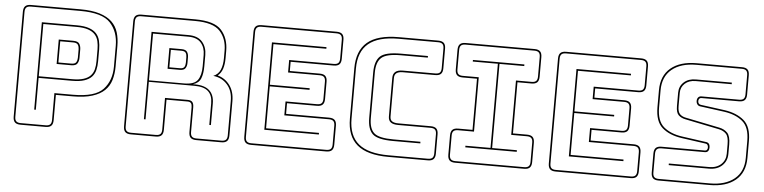

<svg xmlns="http://www.w3.org/2000/svg" viewBox="-45 -951 4701 1182"><g transform="rotate(5 2305.5 -360.0)"><path d="M105 10Q81 10 70 -1Q59 -12 59 -36V-684Q59 -708 70 -719Q81 -730 105 -730H411Q482 -730 530 -715Q578 -700 606 -673Q634 -646 645.5 -608Q657 -570 657 -525V-397Q657 -352 645.5 -314Q634 -276 606 -249Q578 -222 530 -207Q482 -192 411 -192H306V-36Q306 -12 295 -1Q284 10 260 10ZM260 0Q279 0 287.5 -8.5Q296 -17 296 -36V-202H411Q547 -202 597 -256Q647 -310 647 -397V-525Q647 -612 597 -666Q547 -720 411 -720H105Q86 -720 77.5 -711.5Q69 -703 69 -684V-36Q69 -17 77.5 -8.5Q86 0 105 0ZM397 -287H191V-90H181V-630H397Q444 -630 473.5 -619.5Q503 -609 519 -591Q535 -573 541 -548Q547 -523 547 -494V-420Q547 -391 541 -366.5Q535 -342 519 -324.5Q503 -307 473.5 -297Q444 -287 397 -287ZM191 -297H397Q441 -297 468.5 -306Q496 -315 511 -331.5Q526 -348 531.5 -370.5Q537 -393 537 -420V-494Q537 -521 531.5 -544Q526 -567 511 -584Q496 -601 468.5 -610.5Q441 -620 397 -620H191ZM294 -533H384Q413 -533 422 -518Q431 -503 431 -484V-431Q431 -412 422 -397Q413 -382 384 -382H294ZM384 -523H304V-392H384Q407 -392 414 -404Q421 -416 421 -431V-484Q421 -499 414 -511Q407 -523 384 -523Z M1087 -620H869V-331H1087Q1149 -331 1170 -361Q1191 -391 1191 -446V-516Q1191 -562 1165.5 -591Q1140 -620 1087 -620ZM977 -540H1052Q1078 -540 1087 -526.5Q1096 -513 1096 -493V-459Q1096 -439 1087 -425.5Q1078 -412 1052 -412H977ZM1052 -530H987V-422H1052Q1073 -422 1079.5 -432.5Q1086 -443 1086 -459V-493Q1086 -509 1079.5 -519.5Q1073 -530 1052 -530ZM869 -90H859V-630H1087Q1145 -630 1173 -597.5Q1201 -565 1201 -516V-447Q1201 -401 1189 -371.5Q1177 -342 1141 -331H1152Q1213 -331 1243 -303.5Q1273 -276 1273 -224V-90H1263V-224Q1263 -273 1236 -297.5Q1209 -322 1152 -322H869ZM941 0Q960 0 968.5 -8.5Q977 -17 977 -36V-232H1117Q1138 -232 1146.5 -221.5Q1155 -211 1155 -189V-36Q1155 -17 1163.5 -8.5Q1172 0 1191 0H1346Q1365 0 1373.5 -8.5Q1382 -17 1382 -36V-248Q1382 -311 1348.5 -349Q1315 -387 1261 -393Q1292 -406 1304.5 -435.5Q1317 -465 1317 -507V-553Q1317 -627 1274.5 -673.5Q1232 -720 1120 -720H787Q768 -720 759.5 -711.5Q751 -703 751 -684V-36Q751 -17 759.5 -8.5Q768 0 787 0ZM941 10H787Q763 10 752 -1Q741 -12 741 -36V-684Q741 -708 752 -719Q763 -730 787 -730H1120Q1239 -730 1283 -680.5Q1327 -631 1327 -553V-507Q1327 -470 1318 -442.5Q1309 -415 1288 -398Q1335 -385 1363.5 -346Q1392 -307 1392 -248V-36Q1392 -12 1381 -1Q1370 10 1346 10H1191Q1167 10 1156 -1Q1145 -12 1145 -36V-189Q1145 -205 1139 -213.5Q1133 -222 1117 -222H987V-36Q987 -12 976 -1Q965 10 941 10Z M1530 10Q1506 10 1495 -1Q1484 -12 1484 -36V-684Q1484 -708 1495 -719Q1506 -730 1530 -730H1994Q2018 -730 2029 -719Q2040 -708 2040 -684V-567Q2040 -543 2029 -532Q2018 -521 1994 -521H1728V-464H1913Q1937 -464 1948 -453Q1959 -442 1959 -418V-311Q1959 -287 1948 -276Q1937 -265 1913 -265H1728V-199H1994Q2018 -199 2029 -188Q2040 -177 2040 -153V-36Q2040 -12 2029 -1Q2018 10 1994 10ZM1994 0Q2013 0 2021.5 -8.5Q2030 -17 2030 -36V-153Q2030 -172 2021.5 -180.5Q2013 -189 1994 -189H1718V-275H1913Q1932 -275 1940.5 -283.5Q1949 -292 1949 -311V-418Q1949 -437 1940.5 -445.5Q1932 -454 1913 -454H1718V-531H1994Q2013 -531 2021.5 -539.5Q2030 -548 2030 -567V-684Q2030 -703 2021.5 -711.5Q2013 -720 1994 -720H1530Q1511 -720 1502.5 -711.5Q1494 -703 1494 -684V-36Q1494 -17 1502.5 -8.5Q1511 0 1530 0ZM1940 -100V-90H1603V-630H1940V-620H1613V-369H1859V-359H1613V-100Z M2668 -36Q2668 -12 2657 -1Q2646 10 2622 10H2378Q2247 10 2184.5 -43Q2122 -96 2122 -204V-515Q2122 -624 2184.5 -677Q2247 -730 2378 -730H2622Q2646 -730 2657 -719Q2668 -708 2668 -684V-563Q2668 -539 2657 -528Q2646 -517 2622 -517H2421Q2396 -517 2383 -507.5Q2370 -498 2370 -477V-239Q2370 -218 2383 -209.5Q2396 -201 2421 -201H2622Q2646 -201 2657 -190Q2668 -179 2668 -155ZM2622 0Q2641 0 2649.5 -8.5Q2658 -17 2658 -36V-155Q2658 -174 2649.5 -182.5Q2641 -191 2622 -191H2421Q2390 -191 2375 -202.5Q2360 -214 2360 -239V-477Q2360 -502 2375 -514.5Q2390 -527 2421 -527H2622Q2641 -527 2649.5 -535.5Q2658 -544 2658 -563V-684Q2658 -703 2649.5 -711.5Q2641 -720 2622 -720H2378Q2253 -720 2192.5 -669.5Q2132 -619 2132 -515V-204Q2132 -100 2192.5 -50Q2253 0 2378 0ZM2567 -100V-90H2400Q2303 -90 2271.5 -120Q2240 -150 2240 -219V-499Q2240 -570 2272 -600Q2304 -630 2400 -630H2567V-620H2400Q2312 -620 2281 -592.5Q2250 -565 2250 -499V-219Q2250 -154 2280 -127Q2310 -100 2400 -100Z M2791 10Q2767 10 2756 -1Q2745 -12 2745 -36V-155Q2745 -179 2756 -190Q2767 -201 2791 -201H2880V-517H2791Q2767 -517 2756 -528Q2745 -539 2745 -563V-684Q2745 -708 2756 -719Q2767 -730 2791 -730H3217Q3241 -730 3252 -719Q3263 -708 3263 -684V-563Q3263 -539 3252 -528Q3241 -517 3217 -517H3130V-201H3217Q3241 -201 3252 -190Q3263 -179 3263 -155V-36Q3263 -12 3252 -1Q3241 10 3217 10ZM2791 0H3217Q3236 0 3244.5 -8.5Q3253 -17 3253 -36V-155Q3253 -174 3244.5 -182.5Q3236 -191 3217 -191H3120V-527H3217Q3236 -527 3244.5 -535.5Q3253 -544 3253 -563V-684Q3253 -703 3244.5 -711.5Q3236 -720 3217 -720H2791Q2772 -720 2763.5 -711.5Q2755 -703 2755 -684V-563Q2755 -544 2763.5 -535.5Q2772 -527 2791 -527H2890V-191H2791Q2772 -191 2763.5 -182.5Q2755 -174 2755 -155V-36Q2755 -17 2763.5 -8.5Q2772 0 2791 0ZM3163 -90H2845V-100H3000V-620H2845V-630H3163V-620H3010V-100H3163Z M3412 10Q3388 10 3377 -1Q3366 -12 3366 -36V-684Q3366 -708 3377 -719Q3388 -730 3412 -730H3876Q3900 -730 3911 -719Q3922 -708 3922 -684V-567Q3922 -543 3911 -532Q3900 -521 3876 -521H3610V-464H3795Q3819 -464 3830 -453Q3841 -442 3841 -418V-311Q3841 -287 3830 -276Q3819 -265 3795 -265H3610V-199H3876Q3900 -199 3911 -188Q3922 -177 3922 -153V-36Q3922 -12 3911 -1Q3900 10 3876 10ZM3876 0Q3895 0 3903.5 -8.5Q3912 -17 3912 -36V-153Q3912 -172 3903.5 -180.5Q3895 -189 3876 -189H3600V-275H3795Q3814 -275 3822.5 -283.5Q3831 -292 3831 -311V-418Q3831 -437 3822.5 -445.5Q3814 -454 3795 -454H3600V-531H3876Q3895 -531 3903.5 -539.5Q3912 -548 3912 -567V-684Q3912 -703 3903.5 -711.5Q3895 -720 3876 -720H3412Q3393 -720 3384.5 -711.5Q3376 -703 3376 -684V-36Q3376 -17 3384.5 -8.5Q3393 0 3412 0ZM3822 -100V-90H3485V-630H3822V-620H3495V-369H3741V-359H3495V-100Z M4581 -176Q4581 -86 4523 -38Q4465 10 4364 10H4048Q4024 10 4013 -1Q4002 -12 4002 -36V-153Q4002 -177 4013 -188Q4024 -199 4048 -199H4317Q4325 -199 4329 -205Q4333 -211 4333 -218Q4333 -229 4329 -235Q4325 -241 4316 -242L4166 -263Q4091 -274 4046.5 -312.5Q4002 -351 4002 -439V-544Q4002 -634 4059.5 -682Q4117 -730 4219 -730H4499Q4523 -730 4534 -719Q4545 -708 4545 -684V-565Q4545 -541 4534 -530Q4523 -519 4499 -519H4266Q4258 -519 4253.5 -513Q4249 -507 4249 -499Q4249 -490 4253.5 -484Q4258 -478 4267 -477L4416 -457Q4491 -446 4536 -407.5Q4581 -369 4581 -281ZM4364 0Q4460 0 4515.5 -45.5Q4571 -91 4571 -176V-281Q4571 -365 4528 -401Q4485 -437 4415 -447L4266 -467Q4253 -468 4246 -477Q4239 -486 4239 -499Q4239 -512 4246 -520.5Q4253 -529 4266 -529H4499Q4518 -529 4526.5 -537.5Q4535 -546 4535 -565V-684Q4535 -703 4526.5 -711.5Q4518 -720 4499 -720H4219Q4122 -720 4067 -674.5Q4012 -629 4012 -544V-439Q4012 -355 4054.5 -319Q4097 -283 4167 -273L4317 -252Q4330 -251 4336.5 -243Q4343 -235 4343 -218Q4343 -206 4336.5 -197.5Q4330 -189 4317 -189H4048Q4029 -189 4020.5 -180.5Q4012 -172 4012 -153V-36Q4012 -17 4020.5 -8.5Q4029 0 4048 0ZM4445 -630V-620H4223Q4181 -620 4156 -597Q4131 -574 4131 -539V-457Q4131 -422 4145 -408Q4159 -394 4182 -390L4393 -347Q4423 -341 4442.5 -321Q4462 -301 4462 -249V-191Q4462 -147 4432 -118.5Q4402 -90 4351 -90H4102V-100H4351Q4397 -100 4424.5 -125.5Q4452 -151 4452 -191V-249Q4452 -296 4435.5 -313.5Q4419 -331 4391 -337L4180 -380Q4154 -385 4137.5 -400.5Q4121 -416 4121 -457V-539Q4121 -579 4149 -604.5Q4177 -630 4223 -630Z"/></g></svg>

Font: Bungee Outline
Style: Regular
Weight: 400
Designer: David Jonathan Ross
Foundry: David Jonathan Ross
Version: Version 1.000;PS 1.0;hotconv 1.0.72;makeotf.lib2.5.5900